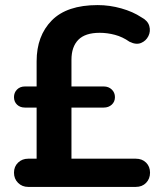

<svg xmlns="http://www.w3.org/2000/svg" viewBox="-20 -735 640 755"><path d="M91 0Q67 0 51 -16Q35 -32 35 -56Q35 -80 51 -95.5Q67 -111 91 -111H124V-312H78Q59 -312 47 -323.5Q35 -335 35 -353Q35 -371 47 -383Q59 -395 78 -395H124V-494Q124 -594 183.5 -654.5Q243 -715 364 -715Q411 -715 457 -702Q503 -689 536 -667Q561 -654 567 -633Q573 -612 563.5 -593Q554 -574 534.5 -566Q515 -558 489 -571Q462 -590 432 -598Q402 -606 372 -606Q315 -606 288 -578.5Q261 -551 261 -500V-395H388Q407 -395 419.5 -383Q432 -371 432 -353Q432 -335 419.5 -323.5Q407 -312 388 -312H261V-111H514Q539 -111 554.5 -95.5Q570 -80 570 -56Q570 -32 554.5 -16Q539 0 514 0Z"/></svg>

Font: Chiron GoRound TC SB
Style: Regular
Weight: 500
Designer: Ryoko NISHIZUKA 西塚涼子 (kana, bopomofo & ideographs); Paul D. Hunt (Latin, Greek & Cyrillic); Sandoll Communications 산돌커뮤니
Foundry: Adobe
Version: Version 1.000;hotconv 1.1.1;makeotfexe 2.6.0